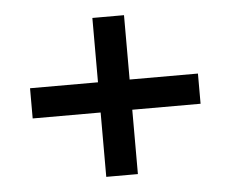

<svg xmlns="http://www.w3.org/2000/svg" viewBox="-40 -556 639 532"><g transform="rotate(-5 279.5 -290.0)"><path d="M235 -69V-511H323V-69ZM46 -248V-332H513V-248Z"/></g></svg>

Font: DM Sans 20pt Medium
Style: Regular
Weight: 500
Version: Version 4.004;gftools[0.9.30]